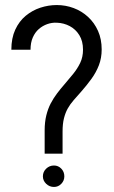

<svg xmlns="http://www.w3.org/2000/svg" viewBox="-20 -729 452 761"><path d="M25 -532H101Q101 -560 110 -580.5Q119 -601 134 -614Q149 -627 167.5 -633.5Q186 -640 205 -639Q233 -638 256.5 -625.5Q280 -613 294.5 -589.5Q309 -566 309 -532Q309 -503 298 -480Q287 -457 270 -436Q253 -415 234 -393Q220 -377 206 -358.5Q192 -340 181 -319Q170 -298 163.5 -271.5Q157 -245 157 -212V-120H228V-208Q228 -238 233.5 -260Q239 -282 248.5 -299Q258 -316 272 -332Q286 -348 302 -366Q324 -391 342.5 -416.5Q361 -442 372 -470.5Q383 -499 383 -533Q383 -574 368.5 -606.5Q354 -639 329 -662Q304 -685 272 -697Q240 -709 205 -709Q172 -709 140 -698.5Q108 -688 82 -666.5Q56 -645 40.5 -611.5Q25 -578 25 -532ZM194 -73Q176 -73 163 -60.5Q150 -48 150 -30Q150 -13 163 -0.5Q176 12 194 12Q211 12 223 -0.5Q235 -13 235 -30Q235 -48 223 -60.5Q211 -73 194 -73Z"/></svg>

Font: Advent Pro Medium
Style: Regular
Weight: 500
Designer: VivaRado, Andreas Kalpakidis
Foundry: VivaRado, Andreas Kalpakidis
Version: Version 3.000